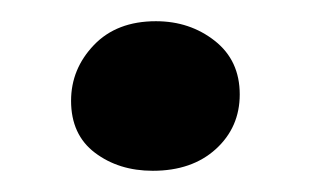

<svg xmlns="http://www.w3.org/2000/svg" viewBox="-20 -150 293 181"><path d="M47 -55Q47 -85 68.5 -107.5Q90 -130 127 -130Q159 -130 182.5 -111.5Q206 -93 206 -61Q206 -30 183.5 -9.5Q161 11 124 11Q92 11 69.5 -6Q47 -23 47 -55Z"/></svg>

Font: CantoraOne
Style: Regular
Weight: 400
Designer: Pablo Impallari, Rodrigo Fuenzalida
Foundry: Pablo Impallari
Version: Version 1.001; ttfautohint (v0.8) -G 200 -r 50